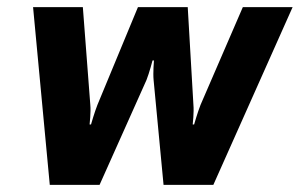

<svg xmlns="http://www.w3.org/2000/svg" viewBox="-20 -520 843 540"><path d="M508 -500H368L254 -225C246 -205 236 -170 236 -170H232C232 -170 236 -205 234 -225L213 -500H73L120 0H260L392 -295C400 -315 409 -350 409 -350H413C413 -350 410 -315 412 -295L440 0H580L803 -500H663L544 -225C536 -205 526 -170 526 -170H522C522 -170 526 -205 524 -225Z"/></svg>

Font: Scada
Style: Bold Italic
Weight: 700
Designer: Jovanny Lemonad
Foundry: Jovanny Lemonad
Version: Version 3.005